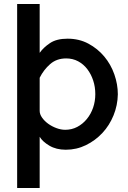

<svg xmlns="http://www.w3.org/2000/svg" viewBox="-20 -730 642 963"><path d="M571 -257Q570 -202 549.5 -151.5Q529 -101 493.5 -63Q458 -25 411 -2Q364 21 310 21Q262 21 227.5 0.5Q193 -20 179 -44V213H66V-710H179V-465Q198 -492 231 -514Q264 -536 319 -536Q377 -536 423.5 -511Q470 -486 503 -446.5Q536 -407 553.5 -357Q571 -307 571 -257ZM458 -258Q458 -294 447.5 -326Q437 -358 418 -383Q399 -408 372 -422.5Q345 -437 312 -437Q264 -437 231.5 -408.5Q199 -380 179 -340V-174Q179 -157 191 -140Q203 -123 221.5 -109.5Q240 -96 263 -87.5Q286 -79 307 -79Q340 -79 367.5 -93.5Q395 -108 415.5 -133Q436 -158 447 -190Q458 -222 458 -258Z"/></svg>

Font: IngvarSans
Style: Regular
Weight: 600
Version: Version 3.000